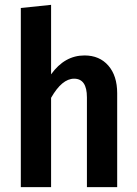

<svg xmlns="http://www.w3.org/2000/svg" viewBox="-20 -773 565 793"><path d="M329 -544Q391 -544 427.5 -502Q464 -460 464 -388V0H339V-371Q339 -448 286 -448Q236 -448 191 -369V0H66V-740L191 -753V-466Q247 -544 329 -544Z"/></svg>

Font: Fira Sans Condensed Medium
Style: Regular
Weight: 500
Width: 3
Designer: Carrois Corporate & Edenspiekermann AG
Foundry: Carrois Corporate GbR & Edenspiekermann AG
Version: Version 4.203;PS 004.203;hotconv 1.0.88;makeotf.lib2.5.64775